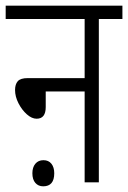

<svg xmlns="http://www.w3.org/2000/svg" viewBox="-20 -642 451 676"><path d="M0 -622H411V-575H328V0H278V-320H141V-265Q141 -224 109 -224Q92 -224 74.5 -239.5Q57 -255 45 -278.5Q33 -302 33 -325Q33 -345 42.5 -356Q52 -367 78 -367H278V-575H0ZM94 -32Q94 -53 104.5 -65.5Q115 -78 133 -78Q151 -78 161 -65.5Q171 -53 171 -32Q171 14 132 14Q115 14 104.5 2Q94 -10 94 -32Z"/></svg>

Font: Noto Sans ExtraCondensed Light
Style: Regular
Weight: 300
Width: 2
Designer: Monotype Design Team
Foundry: Monotype Imaging Inc.
Version: Version 2.013; ttfautohint (v1.8.4.7-5d5b)